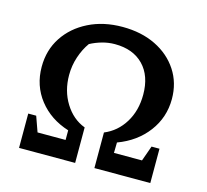

<svg xmlns="http://www.w3.org/2000/svg" viewBox="-97 -775 955 886"><g transform="rotate(15 380.0 -331.5)"><path d="M66 0V-164H104L130 -91H264V-137Q175 -165 122.5 -232Q70 -299 70 -389Q70 -469 110.5 -530.5Q151 -592 222 -627.5Q293 -663 384 -663Q474 -663 542.5 -629.5Q611 -596 650 -536.5Q689 -477 689 -400Q689 -312 637 -243Q585 -174 496 -141L495 -91H629L655 -164H693V0H426V-170Q486 -195 521 -252Q556 -309 556 -385Q556 -475 506.5 -526Q457 -577 370 -577Q339 -577 309 -568.5Q279 -560 253 -546Q230 -514 216 -472Q202 -430 202 -385Q202 -309 238.5 -250.5Q275 -192 333 -170H334V0Z"/></g></svg>

Font: Piazzolla SemiBold
Style: Regular
Weight: 600
Designer: Juan Pablo del Peral
Foundry: Huerta Tipografica
Version: Version 1.330